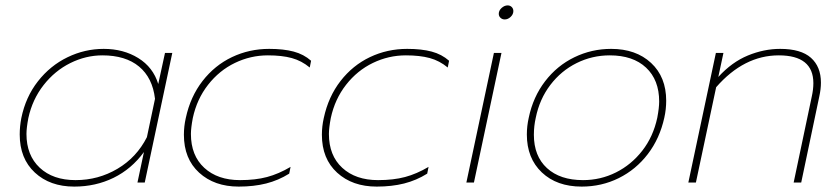

<svg xmlns="http://www.w3.org/2000/svg" viewBox="-20 -676 3112 711"><path d="M53 -178Q53 -208 59 -239Q75 -317 120.5 -375Q166 -433 230 -464Q294 -495 364 -495Q437 -495 492 -461Q547 -427 566 -365L591 -480H618L516 0H489L513 -113Q467 -50 400.5 -17.5Q334 15 255 15Q165 15 109 -37Q53 -89 53 -178ZM524 -168 554 -310Q545 -388 495 -429.5Q445 -471 359 -471Q298 -471 240.5 -442.5Q183 -414 141.5 -361Q100 -308 85 -239Q78 -202 78 -180Q78 -101 127 -55Q176 -9 260 -9Q344 -9 415 -51Q486 -93 524 -168Z M661 -177Q661 -208 668 -239Q685 -318 730 -376Q775 -434 839 -464.5Q903 -495 977 -495Q1030 -495 1067.5 -485Q1105 -475 1132 -451L1127 -426Q1097 -451 1060.5 -461Q1024 -471 972 -471Q908 -471 850 -443Q792 -415 750.5 -362Q709 -309 694 -239Q687 -202 687 -180Q687 -100 736.5 -54.5Q786 -9 869 -9Q926 -9 969 -20.5Q1012 -32 1056 -58L1051 -33Q1011 -8 965.5 3.5Q920 15 864 15Q774 15 717.5 -36.5Q661 -88 661 -177Z M1172 -177Q1172 -208 1179 -239Q1196 -318 1241 -376Q1286 -434 1350 -464.5Q1414 -495 1488 -495Q1541 -495 1578.5 -485Q1616 -475 1643 -451L1638 -426Q1608 -451 1571.5 -461Q1535 -471 1483 -471Q1419 -471 1361 -443Q1303 -415 1261.5 -362Q1220 -309 1205 -239Q1198 -202 1198 -180Q1198 -100 1247.5 -54.5Q1297 -9 1380 -9Q1437 -9 1480 -20.5Q1523 -32 1567 -58L1562 -33Q1522 -8 1476.5 3.5Q1431 15 1375 15Q1285 15 1228.5 -36.5Q1172 -88 1172 -177Z M1827 -625Q1827 -637 1837.5 -646.5Q1848 -656 1860 -656Q1869 -656 1875 -650Q1881 -644 1881 -635Q1881 -623 1871 -613.5Q1861 -604 1849 -604Q1840 -604 1833.5 -610Q1827 -616 1827 -625ZM1809 -480H1837L1735 0H1707Z M1931 -178Q1931 -209 1938 -240Q1954 -317 1998.5 -375Q2043 -433 2107 -464Q2171 -495 2243 -495Q2335 -495 2391 -443Q2447 -391 2447 -303Q2447 -271 2440 -240Q2423 -163 2379 -105.5Q2335 -48 2271.5 -16.5Q2208 15 2134 15Q2042 15 1986.5 -37.5Q1931 -90 1931 -178ZM2414 -240Q2421 -277 2421 -300Q2421 -380 2372.5 -425.5Q2324 -471 2238 -471Q2173 -471 2115.5 -442.5Q2058 -414 2018 -361.5Q1978 -309 1964 -240Q1957 -209 1957 -177Q1957 -98 2005.5 -53.5Q2054 -9 2139 -9Q2204 -9 2261 -37.5Q2318 -66 2358.5 -118Q2399 -170 2414 -240Z M2631 -480H2659L2640 -391Q2690 -446 2749.5 -470.5Q2809 -495 2869 -495Q2946 -495 2983 -462Q3020 -429 3020 -370Q3020 -346 3014 -319L2947 0H2919L2986 -318Q2992 -345 2992 -368Q2992 -471 2864 -471Q2735 -471 2632 -353L2557 0H2529Z"/></svg>

Font: Prompt Thin
Style: Italic
Weight: 250
Italic angle: -12°
Designer: Katatrad Team
Foundry: CadsonDemak
Version: Version 1.001